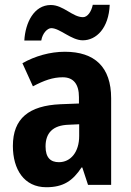

<svg xmlns="http://www.w3.org/2000/svg" viewBox="-20 -775 549 805"><path d="M82 -605H153C158 -636 179 -657 195 -657C231 -657 279 -606 327 -606C384 -606 436 -657 440 -755H369C363 -726 347 -703 328 -703C284 -703 246 -754 193 -754C122 -754 86 -679 82 -605ZM252 -558C190 -558 127 -540 74 -510L118 -413C165 -438 202 -451 243 -451C289 -451 311 -421 311 -368V-341L233 -338C102 -332 34 -279 34 -163C34 -65 81 10 174 10C246 10 285 -17 322 -73H325L349 0H446V-363C446 -494 377 -558 252 -558ZM268 -252 312 -254V-205C312 -137 276 -95 227 -95C192 -95 171 -114 171 -161C171 -216 200 -250 268 -252Z"/></svg>

Font: Noto Sans Gujarati UI Condensed
Style: Bold
Weight: 700
Width: 3
Designer: Jelle Bosma - Monotype Design Team, Universal Thirst
Foundry: Monotype Imaging Inc.
Version: Version 2.106